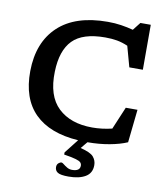

<svg xmlns="http://www.w3.org/2000/svg" viewBox="-102 -829 989 1146"><g transform="rotate(10 392.5 -256.0)"><path d="M391.5 232.5Q342.5 232.5 325.5 221.5Q308.5 210.5 308.5 189.5Q308.5 174 318 165.5Q327.5 157 337 157Q341.5 157 351.5 165.2Q361.5 173.5 375.2 181.5Q389 189.5 405 189.5Q453 189.5 453 156Q453 144.5 445.5 136.5Q438 128.5 414.5 121.8Q391 115 343.5 107.5V94.5L410.5 9Q236.5 -2.5 146.2 -92.2Q56 -182 57.5 -348.5Q59.5 -523 163.2 -620.5Q267 -718 463 -718Q506.5 -718 544.2 -712.2Q582 -706.5 617.5 -697L655 -745H718V-472.5H636L601.5 -597.5Q568 -612 535.8 -617.8Q503.5 -623.5 464 -623.5Q327.5 -623.5 266.8 -561.2Q206 -499 202.5 -370.5Q198 -223 273 -151.8Q348 -80.5 480 -80.5Q539 -80.5 599.5 -95L657 -231.5H728L706.5 -31Q663 -12 600.2 -0.5Q537.5 11 467.5 11L433.5 52Q495 67 513.2 88.8Q531.5 110.5 531.5 139Q531.5 187.5 493.2 210Q455 232.5 391.5 232.5Z"/></g></svg>

Font: Newsreader 6pt Medium
Style: Regular
Weight: 500
Designer: Hugues Gentile
Foundry: Production Type
Version: Version 1.003; ttfautohint (v1.8.3)